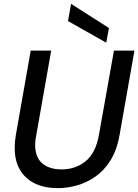

<svg xmlns="http://www.w3.org/2000/svg" viewBox="-20 -962 716 994"><path d="M280 12Q174 12 115 -43Q56 -98 56 -196Q56 -227 62 -263L139 -700H245L168 -263Q165 -250 163.5 -237.5Q162 -225 162 -213Q162 -147 199 -116Q236 -85 299 -85Q372 -85 424 -128Q476 -171 492 -263L570 -700H676L599 -263Q585 -184 551.5 -131Q518 -78 473 -47Q428 -16 378 -2Q328 12 280 12ZM530 -741 332 -853 348 -942 544 -817Z"/></svg>

Font: Rethink Sans Medium
Style: Italic
Weight: 500
Italic angle: -10°
Designer: The Rethink Sans project authors (Hans Thiessen). DM Sans designed by Colophon Foundry.
Foundry: Rethink Communications LLC
Version: Version 1.001